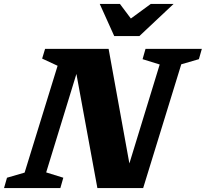

<svg xmlns="http://www.w3.org/2000/svg" viewBox="-48 -955 1044 975"><path d="M273.5 -52.5 258.5 0H-27.5L-12.5 -52.5L77 -78.5L244.5 -621L166 -657.5L181 -707H503.5L609 -125L763 -627.5L676 -654.5L691 -707H977L962 -654.5L872.5 -628.5L679 0H446.5L340 -579.5L186.5 -79.5ZM833.5 -935 660 -772H532L458.5 -935H561L616.5 -861L717.5 -935Z"/></svg>

Font: Newsreader 6pt
Style: Bold Italic
Weight: 700
Italic angle: -17°
Designer: Hugues Gentile
Foundry: Production Type
Version: Version 1.003; ttfautohint (v1.8.3)